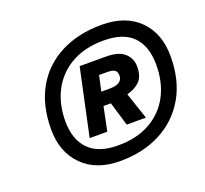

<svg xmlns="http://www.w3.org/2000/svg" viewBox="-103 -847 862 808"><g transform="rotate(-20 328.5 -443.0)"><path d="M306 -160Q199 -160 138 -221.5Q77 -283 77 -384Q77 -492 120.5 -568.5Q164 -645 243 -685.5Q322 -726 426 -726Q534 -726 594.5 -665.5Q655 -605 655 -503Q655 -395 610.5 -318.5Q566 -242 487.5 -201Q409 -160 306 -160ZM319 -225Q404 -225 463.5 -258.5Q523 -292 554.5 -351.5Q586 -411 586 -490Q586 -572 543.5 -616.5Q501 -661 412 -661Q328 -661 268.5 -627.5Q209 -594 177 -534.5Q145 -475 145 -396Q145 -315 188.5 -270Q232 -225 319 -225ZM217 -295 281 -594H398Q456 -594 482 -570Q508 -546 508 -510Q508 -466 486.5 -444.5Q465 -423 429 -414L469 -295H383L351 -402H318L296 -295ZM330 -462H368Q425 -462 425 -500Q425 -517 415 -524Q405 -531 382 -531H345Z"/></g></svg>

Font: Geist
Style: Bold Italic
Weight: 700
Italic angle: -12°
Designer: Basement.studio, Andrés Briganti, Mateo Zaragoza
Foundry: Basement.studio, Vercel, Andrés Briganti, Guido Ferreyra, Mateo Zaragoza
Version: Version 1.500; ttfautohint (v1.8.4.7-5d5b)